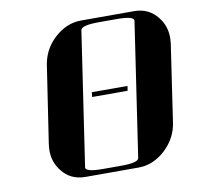

<svg xmlns="http://www.w3.org/2000/svg" viewBox="-72 -689 784 763"><g transform="rotate(-10 320.5 -307.5)"><path d="M89.8 -127.9Q89.8 -136.2 91.8 -153.8L138.2 -460.9Q147 -525.4 194.8 -569.8Q244.1 -615.2 303.2 -615.2H517.1Q576.7 -615.2 611.8 -569.8Q640.1 -534.2 640.1 -486.8Q640.1 -478.5 638.2 -460.9L592.8 -153.8Q584 -90.3 535.2 -44.9Q486.3 0 426.8 0H212.9Q152.8 0 118.2 -44.9Q89.8 -80.6 89.8 -127.9ZM217.8 -38.1Q214.8 -19 287.1 -19H358.9Q430.7 -19 432.1 -38.1L512.2 -577.1Q515.1 -596.2 443.8 -596.2H372.1Q300.8 -596.2 297.9 -577.1ZM293.9 -308.1 295.9 -327.1H439.9L437 -308.1Z"/></g></svg>

Font: Hjet
Style: Italic
Weight: 400
Designer: T. Christopher White
Version: Version 1.2